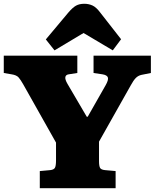

<svg xmlns="http://www.w3.org/2000/svg" viewBox="-22 -998 820 1018"><path d="M189 0V-91L244 -96Q263 -98 269 -108Q275 -118 275 -148V-242L101 -551Q88 -574 77 -587Q66 -600 39 -604L-2 -611V-703H388V-611L343 -604Q327 -602 324.5 -589.5Q322 -577 336 -553L438 -379H443L538 -546Q554 -574 550 -587Q546 -600 521 -604L474 -611V-703H778V-611L728 -601Q710 -597 697.5 -584Q685 -571 671 -545L503 -247V-144Q503 -118 508.5 -108Q514 -98 535 -96L591 -91V0ZM267 -731 221 -789 340 -931Q363 -958 381 -968Q399 -978 425 -978Q448 -978 468 -969Q488 -960 509 -932L620 -790L576 -731L421 -823Z"/></svg>

Font: Literata 18pt Black
Style: Regular
Weight: 900
Designer: Latin by Veronika Burian and Jose Scaglione. Greek by Irene Vlachou. Cyrillic by Vera Evstafieva.
Foundry: TypeTogether
Version: Version 3.103;gftools[0.9.29]